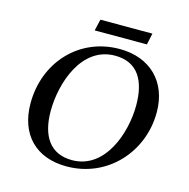

<svg xmlns="http://www.w3.org/2000/svg" viewBox="-118 -925 1038 1055"><g transform="rotate(15 401.0 -397.5)"><path d="M72 -269C72 -92 177 16 352 16C584 16 755 -172 755 -399C755 -573 642 -683 469 -683C237 -683 72 -500 72 -269ZM190 -256C190 -414 263 -641 454 -641C585 -641 636 -545 636 -407C636 -251 561 -25 372 -25C249 -25 190 -113 190 -256ZM309 -746H606L620 -811H324Z"/></g></svg>

Font: KpRoman
Style: SemiboldItalic
Weight: 600
Italic angle: -11°
Version: Version 0.66